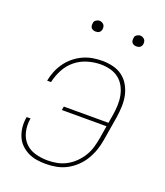

<svg xmlns="http://www.w3.org/2000/svg" viewBox="-131 -787 762 885"><g transform="rotate(20 250.0 -344.5)"><path d="M197 8Q174 8 151.5 4.5Q129 1 109 -9Q89 -19 73.5 -34.5Q58 -50 49.5 -70.5Q41 -91 38.5 -114Q36 -137 40 -161L41 -165H60L59 -161Q54 -130 61 -99.5Q68 -69 88 -48Q108 -27 137.5 -18.5Q167 -10 199 -10Q222 -10 245.5 -14.5Q269 -19 291 -31Q313 -43 331 -61Q349 -79 361.5 -100Q374 -121 380.5 -144Q387 -167 391 -190L401 -251H182L185 -269H404L411 -310Q415 -334 416 -358.5Q417 -383 412.5 -406Q408 -429 397 -449.5Q386 -470 368 -484Q350 -498 327 -504Q304 -510 279 -510Q248 -510 215.5 -500.5Q183 -491 156.5 -469.5Q130 -448 114 -417.5Q98 -387 91 -355H72Q76 -378 85.5 -401.5Q95 -425 109.5 -445.5Q124 -466 144 -482.5Q164 -499 187 -509.5Q210 -520 233.5 -524Q257 -528 281 -528Q308 -528 334 -521.5Q360 -515 380 -500Q400 -485 413 -462.5Q426 -440 431.5 -414.5Q437 -389 436 -361.5Q435 -334 431 -307L411 -187Q407 -162 398.5 -137Q390 -112 376 -88.5Q362 -65 342 -46Q322 -27 298.5 -14.5Q275 -2 249 3Q223 8 197 8ZM404 -644Q398 -644 392.5 -646Q387 -648 383 -652.5Q379 -657 378.5 -663.5Q378 -670 379 -676Q379 -681 381.5 -685Q384 -689 388 -691.5Q392 -694 396 -695.5Q400 -697 405 -697Q411 -697 416.5 -694.5Q422 -692 426 -687.5Q430 -683 431 -676.5Q432 -670 431 -664Q430 -659 427.5 -655Q425 -651 421.5 -648.5Q418 -646 413.5 -645Q409 -644 404 -644ZM204 -644Q198 -644 192.5 -646Q187 -648 183 -652.5Q179 -657 178.5 -663.5Q178 -670 179 -676Q179 -681 181.5 -685Q184 -689 188 -691.5Q192 -694 196 -695.5Q200 -697 205 -697Q211 -697 216.5 -694.5Q222 -692 226 -687.5Q230 -683 231 -676.5Q232 -670 231 -664Q230 -659 227.5 -655Q225 -651 221.5 -648.5Q218 -646 213.5 -645Q209 -644 204 -644Z"/></g></svg>

Font: Iosevka Thin Oblique
Style: Regular
Weight: 100
Italic angle: -9°
Monospace: yes
Designer: Belleve Invis
Foundry: Belleve Invis
Version: Version 32.5.0; ttfautohint (v1.8.4)